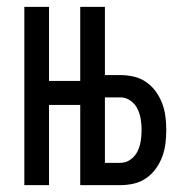

<svg xmlns="http://www.w3.org/2000/svg" viewBox="-20 -540 540 560"><path d="M51 0V-520H123V-304H214V-520H286V-321H331Q351 -321 370.5 -316.5Q390 -312 406.5 -300.5Q423 -289 434.5 -273Q446 -257 453 -238.5Q460 -220 462.5 -200Q465 -180 465 -161Q465 -141 462.5 -121Q460 -101 453 -82.5Q446 -64 434.5 -48Q423 -32 406.5 -20.5Q390 -9 370.5 -4.5Q351 0 331 0H214V-234H123V0ZM286 -65H331Q347 -65 360.5 -74.5Q374 -84 381 -98.5Q388 -113 390.5 -129Q393 -145 393 -161Q393 -176 390.5 -192Q388 -208 381 -222.5Q374 -237 360.5 -246.5Q347 -256 331 -256H286Z"/></svg>

Font: Iosevka Custom
Style: Regular
Weight: 400
Monospace: yes
Designer: Belleve Invis
Foundry: Belleve Invis
Version: Version 32.5.0; ttfautohint (v1.8.4)